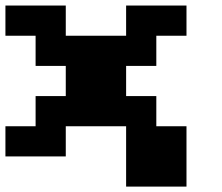

<svg xmlns="http://www.w3.org/2000/svg" viewBox="-20 -576 818 707"><path d="M0 0V-111.1H111.1V-222.2H222.2V-333.3H111.1V-444.4H0V-555.6H222.2V-444.4H444.4V-555.6H666.7V-444.4H555.6V-333.3H444.4V-222.2H555.6V-111.1H666.7V111.1H444.4V-111.1H222.2V0Z"/></svg>

Font: Pixeloid Sans
Style: Bold
Weight: 700
Monospace: yes
Designer: GGBot
Version: 0.3